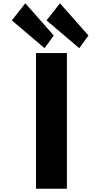

<svg xmlns="http://www.w3.org/2000/svg" viewBox="-20 -1148 610 1168"><path d="M387 -825V0H199V-825ZM307 -932 134 -1128 52 -1024 251 -855ZM518 -932 345 -1128 263 -1024 462 -855Z"/></svg>

Font: Hussar
Style: BoldWeb
Weight: 700
Foundry: Cannot Into Space Fonts
Version: Version 2.00